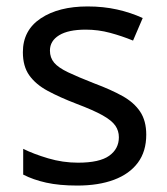

<svg xmlns="http://www.w3.org/2000/svg" viewBox="-20 -566 519 596"><path d="M434 -148Q434 -96 408 -61Q382 -26 334 -8Q286 10 220 10Q164 10 123.5 1Q83 -8 52 -24V-104Q84 -88 129.5 -74.5Q175 -61 222 -61Q289 -61 319 -82.5Q349 -104 349 -140Q349 -160 338 -176Q327 -192 298.5 -208Q270 -224 217 -244Q165 -264 128 -284Q91 -304 71 -332Q51 -360 51 -404Q51 -472 106.5 -509Q162 -546 252 -546Q301 -546 343.5 -536.5Q386 -527 423 -510L393 -440Q359 -454 322 -464Q285 -474 246 -474Q192 -474 163.5 -456.5Q135 -439 135 -409Q135 -387 148 -371.5Q161 -356 191.5 -341.5Q222 -327 273 -307Q324 -288 360 -268Q396 -248 415 -219.5Q434 -191 434 -148Z"/></svg>

Font: Noto Sans Oriya
Style: Regular
Weight: 400
Designer: Amélie Bonet and Sol Matas
Foundry: Google LLC
Version: Version 2.006